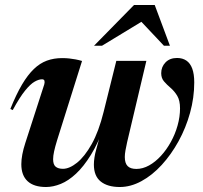

<svg xmlns="http://www.w3.org/2000/svg" viewBox="-20 -738 814 770"><path d="M446.5 -494H567L490 -168.5Q486 -150 483.2 -135Q480.5 -120 480.5 -108.5Q480.5 -83.5 491.8 -72Q503 -60.5 527 -60.5Q552.5 -60.5 577.8 -74.5Q603 -88.5 625.5 -113Q648 -137.5 665.2 -168.8Q682.5 -200 692.2 -234.8Q702 -269.5 702 -303.5Q702 -335 690.8 -353.8Q679.5 -372.5 664.2 -385.5Q649 -398.5 637.8 -411.5Q626.5 -424.5 626.5 -444.5Q626.5 -470 643.8 -487.8Q661 -505.5 690 -505.5Q712 -505.5 727.5 -495Q743 -484.5 751 -462.8Q759 -441 759 -407.5Q759 -346 742.2 -285.5Q725.5 -225 696 -171.5Q666.5 -118 628.5 -76.5Q590.5 -35 547.2 -11.5Q504 12 460.5 12Q411.5 12 384 -10Q356.5 -32 356.5 -78Q356.5 -91 358.8 -106.2Q361 -121.5 366 -139L391.5 -232.5L398 -232Q373.5 -163.5 344.5 -116.8Q315.5 -70 285 -41.5Q254.5 -13 223.8 -0.5Q193 12 164.5 12Q116 12 90.8 -11.2Q65.5 -34.5 65.5 -79.5Q65.5 -115.5 81.5 -164.5L157.5 -399.5Q160 -408.5 158.2 -414.2Q156.5 -420 148.5 -420Q135.5 -420 118.8 -410.5Q102 -401 80.5 -374.5Q59 -348 31 -296.5L21.5 -301Q45 -359.5 68.2 -398.8Q91.5 -438 115.8 -461.2Q140 -484.5 168 -494.8Q196 -505 229 -505Q245.5 -505 258.2 -503.5Q271 -502 283.2 -499.8Q295.5 -497.5 309 -493.5L209 -175.5Q201 -149.5 197 -131Q193 -112.5 193 -99.5Q193 -78 203.2 -69.5Q213.5 -61 232.5 -61Q258.5 -61 289 -85.5Q319.5 -110 347.8 -160.2Q376 -210.5 395.5 -289ZM357 -554.5 517.5 -718H600.5L661.5 -554.5H637.5L531 -667.5H575L389 -554.5Z"/></svg>

Font: Newsreader 60pt SemiBold
Style: Italic
Weight: 600
Italic angle: -17°
Designer: Hugues Gentile
Foundry: Production Type
Version: Version 1.003